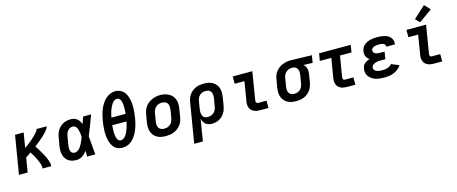

<svg xmlns="http://www.w3.org/2000/svg" viewBox="-51 -1573 6102 2562"><g transform="rotate(-15 3000.0 -292.0)"><path d="M25 0 113 -530H232L198 -325Q211 -334 223 -342.5Q235 -351 246.5 -360.5Q258 -370 270 -379Q282 -388 293.5 -397.5Q305 -407 316 -417Q327 -427 338 -437Q349 -447 359.5 -458Q370 -469 379.5 -480Q389 -491 398 -503.5Q407 -516 409 -530H550Q548 -515 539 -502Q530 -489 520.5 -476.5Q511 -464 500 -452.5Q489 -441 478 -430Q467 -419 455.5 -408.5Q444 -398 432 -387.5Q420 -377 408 -367Q396 -357 383.5 -347Q371 -337 358.5 -327.5Q346 -318 334 -308Q346 -291 357.5 -273Q369 -255 380 -237Q391 -219 401.5 -201Q412 -183 422 -164Q432 -145 441 -125.5Q450 -106 457 -86Q464 -66 469 -44Q474 -22 471 0H351Q354 -18 350.5 -35.5Q347 -53 342 -69Q337 -85 330.5 -100.5Q324 -116 317 -131.5Q310 -147 302 -161.5Q294 -176 285.5 -191Q277 -206 268.5 -220Q260 -234 251 -249Q233 -236 214.5 -223.5Q196 -211 178 -199L145 0Z M821 8Q791 8 762 1.5Q733 -5 709.5 -21Q686 -37 670.5 -61.5Q655 -86 648 -114Q641 -142 641.5 -172.5Q642 -203 647 -233L666 -343Q670 -369 678 -394Q686 -419 701 -442.5Q716 -466 736.5 -485Q757 -504 781.5 -516Q806 -528 832 -533Q858 -538 884 -538Q908 -538 930.5 -531Q953 -524 970.5 -509.5Q988 -495 1000 -476Q1012 -457 1021 -436Q1029 -459 1037 -482.5Q1045 -506 1053 -530H1164Q1138 -461 1112 -392.5Q1086 -324 1058 -255Q1064 -192 1068.5 -128Q1073 -64 1079 0H967Q967 -20 967 -40.5Q967 -61 967 -81Q954 -63 938 -46.5Q922 -30 903.5 -17.5Q885 -5 864 1.5Q843 8 821 8ZM821 -93Q841 -93 859 -103.5Q877 -114 890.5 -129.5Q904 -145 914 -162.5Q924 -180 933 -198Q942 -216 949.5 -234.5Q957 -253 964 -272Q963 -289 961.5 -306Q960 -323 957 -339.5Q954 -356 949.5 -372.5Q945 -389 937 -403.5Q929 -418 915 -427.5Q901 -437 884 -437Q864 -437 844.5 -427.5Q825 -418 812.5 -401.5Q800 -385 793 -365.5Q786 -346 783 -327L765 -217Q762 -203 761 -189.5Q760 -176 761 -162.5Q762 -149 765.5 -136.5Q769 -124 776.5 -114Q784 -104 796 -98.5Q808 -93 821 -93Z M1456 8Q1430 8 1405.5 1.5Q1381 -5 1361 -19.5Q1341 -34 1327.5 -54.5Q1314 -75 1304.5 -97.5Q1295 -120 1289.5 -144.5Q1284 -169 1281 -194Q1278 -219 1278 -245Q1278 -271 1279.5 -297Q1281 -323 1284 -349Q1287 -375 1291 -401Q1296 -429 1302 -457.5Q1308 -486 1316.5 -513.5Q1325 -541 1336.5 -568Q1348 -595 1363.5 -620.5Q1379 -646 1399 -669.5Q1419 -693 1444 -710Q1469 -727 1497 -736.5Q1525 -746 1554 -746Q1586 -746 1615.5 -733.5Q1645 -721 1666 -699.5Q1687 -678 1699.5 -649.5Q1712 -621 1719.5 -591Q1727 -561 1729.5 -529Q1732 -497 1731 -464Q1730 -431 1726.5 -398.5Q1723 -366 1718 -334Q1713 -306 1707 -277.5Q1701 -249 1692.5 -221.5Q1684 -194 1672.5 -167Q1661 -140 1645.5 -114.5Q1630 -89 1610.5 -66Q1591 -43 1566 -25.5Q1541 -8 1512.5 0Q1484 8 1456 8ZM1414 -418H1610Q1612 -434 1613 -450.5Q1614 -467 1614.5 -483.5Q1615 -500 1614.5 -516.5Q1614 -533 1612.5 -549Q1611 -565 1607.5 -580.5Q1604 -596 1597 -609.5Q1590 -623 1577 -632.5Q1564 -642 1548 -642Q1531 -642 1515.5 -632Q1500 -622 1488.5 -608.5Q1477 -595 1468.5 -579.5Q1460 -564 1452.5 -548Q1445 -532 1439.5 -516Q1434 -500 1429.5 -483.5Q1425 -467 1421 -450.5Q1417 -434 1414 -418ZM1460 -93Q1477 -93 1492.5 -102.5Q1508 -112 1520 -125.5Q1532 -139 1540.5 -154.5Q1549 -170 1556 -186Q1563 -202 1569 -218.5Q1575 -235 1579.5 -251Q1584 -267 1588 -283.5Q1592 -300 1595 -317H1399Q1397 -301 1396 -284.5Q1395 -268 1394.5 -251.5Q1394 -235 1394.5 -219Q1395 -203 1396.5 -187Q1398 -171 1401.5 -155.5Q1405 -140 1411.5 -125.5Q1418 -111 1431 -102Q1444 -93 1460 -93Z M2055 8Q2023 8 1992 2.5Q1961 -3 1934.5 -18Q1908 -33 1889 -56Q1870 -79 1860.5 -108Q1851 -137 1850.5 -169Q1850 -201 1855 -233L1874 -343Q1878 -371 1888.5 -398Q1899 -425 1916.5 -448.5Q1934 -472 1958.5 -490Q1983 -508 2010 -519Q2037 -530 2064.5 -535.5Q2092 -541 2121 -541Q2153 -541 2183.5 -533.5Q2214 -526 2240.5 -511.5Q2267 -497 2286 -474Q2305 -451 2315 -422Q2325 -393 2325 -361Q2325 -329 2320 -297L2302 -187Q2297 -159 2287 -132Q2277 -105 2259 -81.5Q2241 -58 2217 -40Q2193 -22 2166 -11Q2139 0 2111 4Q2083 8 2055 8ZM2057 -93Q2072 -93 2087 -95.5Q2102 -98 2116 -105Q2130 -112 2142.5 -122.5Q2155 -133 2163.5 -146.5Q2172 -160 2177 -174.5Q2182 -189 2184 -203L2203 -313Q2206 -337 2205 -360Q2204 -383 2192.5 -401.5Q2181 -420 2160 -428.5Q2139 -437 2116 -437Q2094 -437 2071.5 -430Q2049 -423 2031.5 -407Q2014 -391 2004 -370Q1994 -349 1991 -327L1973 -217Q1969 -194 1970 -171Q1971 -148 1982 -129.5Q1993 -111 2013.5 -102Q2034 -93 2057 -93Z M2391 205 2482 -343Q2486 -370 2495.5 -396.5Q2505 -423 2522 -447Q2539 -471 2562.5 -489.5Q2586 -508 2612.5 -519Q2639 -530 2666.5 -534Q2694 -538 2721 -538Q2753 -538 2784 -532Q2815 -526 2841 -511.5Q2867 -497 2886.5 -473.5Q2906 -450 2915.5 -421.5Q2925 -393 2925 -361Q2925 -329 2920 -297L2902 -187Q2897 -162 2889.5 -137Q2882 -112 2868 -89Q2854 -66 2834.5 -47Q2815 -28 2791 -15.5Q2767 -3 2741.5 2.5Q2716 8 2691 8Q2667 8 2644.5 2Q2622 -4 2604.5 -18.5Q2587 -33 2576.5 -53Q2566 -73 2560 -95L2511 205ZM2659 -93Q2681 -93 2703.5 -100Q2726 -107 2743.5 -123Q2761 -139 2771 -160Q2781 -181 2784 -203L2803 -313Q2805 -329 2805.5 -344Q2806 -359 2803 -373.5Q2800 -388 2793 -400.5Q2786 -413 2774.5 -421.5Q2763 -430 2748.5 -433.5Q2734 -437 2719 -437Q2698 -437 2676 -429.5Q2654 -422 2637 -406Q2620 -390 2611 -369Q2602 -348 2599 -327L2583 -230Q2580 -214 2579 -198Q2578 -182 2580 -167Q2582 -152 2587.5 -137.5Q2593 -123 2603 -112.5Q2613 -102 2628 -97.5Q2643 -93 2659 -93Z M3357 0Q3335 0 3313 -3.5Q3291 -7 3271.5 -16Q3252 -25 3237.5 -40.5Q3223 -56 3215.5 -76Q3208 -96 3207.5 -118.5Q3207 -141 3211 -163L3255 -429H3120V-530H3391L3328 -146Q3327 -138 3327 -130Q3327 -122 3330.5 -115Q3334 -108 3341.5 -104.5Q3349 -101 3357 -101H3472V0Z M3854 8Q3823 8 3791.5 2Q3760 -4 3734 -18.5Q3708 -33 3689 -56.5Q3670 -80 3660.5 -108.5Q3651 -137 3650.5 -169Q3650 -201 3655 -233L3674 -343Q3678 -370 3688 -396.5Q3698 -423 3715.5 -446Q3733 -469 3757 -487Q3781 -505 3807.5 -515.5Q3834 -526 3861 -532Q3888 -538 3916 -538Q3920 -538 3924 -538Q3928 -538 3933 -538L4214 -530L4197 -429L4071 -433Q4085 -421 4095 -406Q4105 -391 4110 -373Q4115 -355 4115 -335.5Q4115 -316 4112 -297L4094 -187Q4089 -160 4079.5 -133.5Q4070 -107 4053 -83Q4036 -59 4012.5 -40.5Q3989 -22 3963 -11Q3937 0 3909 4Q3881 8 3854 8ZM3856 -93Q3878 -93 3900 -100.5Q3922 -108 3938.5 -124Q3955 -140 3964 -161Q3973 -182 3976 -203L3995 -313Q3998 -335 3997.5 -356.5Q3997 -378 3988.5 -396Q3980 -414 3962.5 -425Q3945 -436 3924 -437H3916Q3914 -437 3912.5 -437Q3911 -437 3909 -437Q3887 -437 3866 -428.5Q3845 -420 3828.5 -404.5Q3812 -389 3803 -368.5Q3794 -348 3791 -327L3773 -217Q3770 -201 3769.5 -186Q3769 -171 3772 -156.5Q3775 -142 3782 -129.5Q3789 -117 3800.5 -108.5Q3812 -100 3826.5 -96.5Q3841 -93 3856 -93Z M4557 0Q4535 0 4513 -3.5Q4491 -7 4471.5 -16Q4452 -25 4437.5 -40.5Q4423 -56 4415.5 -76Q4408 -96 4407.5 -118.5Q4407 -141 4411 -163L4455 -429H4296L4313 -530H4750L4734 -429H4575L4528 -146Q4527 -138 4527 -130Q4527 -122 4530.5 -115Q4534 -108 4541.5 -104.5Q4549 -101 4557 -101H4672V0Z M5073 8Q5043 8 5013 5Q4983 2 4955.5 -6.5Q4928 -15 4904 -30Q4880 -45 4863 -67Q4846 -89 4839.5 -118Q4833 -147 4838 -177Q4841 -196 4849.5 -214Q4858 -232 4873.5 -245Q4889 -258 4907.5 -267Q4926 -276 4944 -282Q4930 -291 4918 -304Q4906 -317 4899 -333Q4892 -349 4890.5 -368Q4889 -387 4892 -405Q4896 -428 4907.5 -450Q4919 -472 4938 -487.5Q4957 -503 4979 -513Q5001 -523 5024 -528.5Q5047 -534 5070 -536Q5093 -538 5116 -538Q5141 -538 5166 -535.5Q5191 -533 5214.5 -527Q5238 -521 5259 -510Q5280 -499 5295.5 -481.5Q5311 -464 5318.5 -440Q5326 -416 5322 -391Q5321 -389 5321 -387Q5321 -385 5320 -383H5201Q5201 -384 5201.5 -384.5Q5202 -385 5202 -386Q5203 -395 5199.5 -404Q5196 -413 5189 -419Q5182 -425 5173 -428.5Q5164 -432 5154.5 -434Q5145 -436 5135.5 -436.5Q5126 -437 5116 -437Q5106 -437 5095.5 -436.5Q5085 -436 5074.5 -434.5Q5064 -433 5053.5 -430Q5043 -427 5033.5 -421.5Q5024 -416 5017 -407Q5010 -398 5009 -388Q5006 -372 5014 -358Q5022 -344 5036 -337.5Q5050 -331 5065.5 -328.5Q5081 -326 5098 -326H5163L5147 -225H5081Q5069 -225 5056.5 -224.5Q5044 -224 5032 -221.5Q5020 -219 5007.5 -215Q4995 -211 4984 -204Q4973 -197 4965 -186Q4957 -175 4955 -163Q4953 -150 4958 -137.5Q4963 -125 4972.5 -117Q4982 -109 4994.5 -104.5Q5007 -100 5019.5 -97.5Q5032 -95 5045.5 -94Q5059 -93 5073 -93Q5090 -93 5107.5 -95Q5125 -97 5142 -102.5Q5159 -108 5175 -118Q5191 -128 5203 -143L5309 -98Q5290 -69 5261.5 -47.5Q5233 -26 5202 -13.5Q5171 -1 5138 3.5Q5105 8 5073 8Z M5757 0Q5735 0 5713 -3.5Q5691 -7 5671.5 -16Q5652 -25 5637.5 -40.5Q5623 -56 5615.5 -76Q5608 -96 5607.5 -118.5Q5607 -141 5611 -163L5655 -429H5520V-530H5791L5728 -146Q5727 -138 5727 -130Q5727 -122 5730.5 -115Q5734 -108 5741.5 -104.5Q5749 -101 5757 -101H5872V0ZM5723 -581 5667 -639 5831 -789 5905 -711Z"/></g></svg>

Font: Iosevka Curly Extended
Style: Bold Italic
Weight: 700
Width: 7
Italic angle: -9°
Monospace: yes
Designer: Belleve Invis
Foundry: Belleve Invis
Version: Version 11.1.0; ttfautohint (v1.8.3)